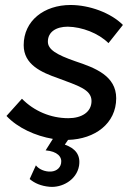

<svg xmlns="http://www.w3.org/2000/svg" viewBox="-20 -550 544 770"><path d="M178 199C227 204 287 173 297 115C304 71 282 45 240 30L253 11C361 8 446 -55 446 -156C446 -246 361 -278 283 -304C205 -331 172 -352 172 -383C172 -422 205 -443 252 -443C309 -442 375 -417 415 -377L473 -450C424 -499 338 -530 263 -530C157 -530 75 -467 75 -369C75 -291 145 -260 214 -236C290 -207 347 -192 347 -145C347 -100 307 -76 254 -76C183 -76 116 -105 68 -154L6 -85C51 -37 122 -5 192 7L163 53C210 57 230 79 225 105C221 127 201 140 175 138C150 136 132 124 124 113L99 168C119 185 145 196 178 199Z"/></svg>

Font: Fixel Display 20240404 Medium
Style: Italic
Weight: 500
Italic angle: -10°
Designer: AlfaBravo + MacPaw
Foundry: Kyrylo Tkachov, Marchela Mozhyna, Serhii Makarenko, Maria Weinstein, Zakhar Kryvoshyya
Version: Version 1.211;Glyphs 3.2 (3225)